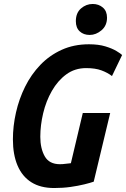

<svg xmlns="http://www.w3.org/2000/svg" viewBox="-20 -932 635 967"><path d="M253 15Q184 15 138 -14Q92 -43 68.5 -98Q45 -153 45 -230Q45 -297 60.5 -365.5Q76 -434 106.5 -495.5Q137 -557 183 -605Q229 -653 290.5 -681Q352 -709 428 -709Q476 -709 510.5 -698.5Q545 -688 566.5 -675Q588 -662 595 -655L544 -549Q522 -566 491 -577.5Q460 -589 414 -589Q357 -589 314 -557.5Q271 -526 241.5 -474.5Q212 -423 197.5 -362Q183 -301 183 -243Q183 -184 205.5 -144.5Q228 -105 282 -105Q296 -105 310 -107Q324 -109 337 -110L397 -363H535L452 -17Q435 -11 404.5 -3.5Q374 4 335.5 9.5Q297 15 253 15ZM431.6 -756Q401 -756 381.5 -774Q362 -792 362 -825.2Q362 -867 388 -889.5Q414 -912 447 -912Q477.2 -912 498.1 -894Q519 -876 519 -843Q519 -803 491.3 -779.5Q463.6 -756 431.6 -756Z"/></svg>

Font: Ubuntu Sans Mono
Style: Italic
Weight: 400
Italic angle: -13.5°
Monospace: yes
Designer: Dalton Maag Ltd
Foundry: Dalton Maag Ltd
Version: Version 1.006